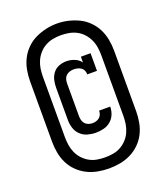

<svg xmlns="http://www.w3.org/2000/svg" viewBox="-151 -863 901 1043"><g transform="rotate(-20 300.0 -341.5)"><path d="M299 -130Q275 -130 251.5 -136.5Q228 -143 210.5 -159.5Q193 -176 185.5 -199Q178 -222 178 -246V-434Q178 -456 183 -477.5Q188 -499 201.5 -516.5Q215 -534 236 -542Q257 -550 279 -550Q302 -550 325 -541Q348 -532 362 -513V-546H418V-444H362Q362 -456 357.5 -466.5Q353 -477 343.5 -483.5Q334 -490 323 -492.5Q312 -495 301 -495Q289 -495 277 -491Q265 -487 256.5 -478.5Q248 -470 245 -458Q242 -446 242 -434V-246Q242 -234 245 -222.5Q248 -211 256 -202Q264 -193 275.5 -189Q287 -185 299 -185Q309 -185 319.5 -188Q330 -191 338.5 -198Q347 -205 351 -215.5Q355 -226 355 -236Q355 -237 355 -237Q355 -237 355 -237H419Q419 -237 419 -236.5Q419 -236 419 -236Q419 -213 410 -191.5Q401 -170 383.5 -155.5Q366 -141 343.5 -135.5Q321 -130 299 -130ZM300 77Q268 77 235.5 71Q203 65 174 50.5Q145 36 121.5 13Q98 -10 83.5 -39Q69 -68 63 -100.5Q57 -133 57 -165V-515Q57 -547 63 -579.5Q69 -612 83.5 -641Q98 -670 121.5 -693.5Q145 -717 174 -731Q203 -745 235 -752.5Q267 -760 300 -760Q333 -760 365 -752.5Q397 -745 426 -731Q455 -717 478.5 -693.5Q502 -670 516.5 -641Q531 -612 537 -579.5Q543 -547 543 -515V-165Q543 -133 537 -100.5Q531 -68 516.5 -39Q502 -10 478.5 13Q455 36 426 50.5Q397 65 364.5 71Q332 77 300 77ZM300 13Q323 13 346.5 9Q370 5 390.5 -6.5Q411 -18 427 -35.5Q443 -53 452.5 -74.5Q462 -96 465.5 -119Q469 -142 469 -165V-515Q469 -538 465.5 -561.5Q462 -585 452 -606.5Q442 -628 426 -645.5Q410 -663 389 -674Q368 -685 344.5 -689Q321 -693 298 -693Q275 -693 252 -688.5Q229 -684 208.5 -672.5Q188 -661 172.5 -643.5Q157 -626 147.5 -605Q138 -584 134.5 -561Q131 -538 131 -515V-165Q131 -142 134.5 -119Q138 -96 147.5 -74.5Q157 -53 173 -35.5Q189 -18 209.5 -6.5Q230 5 253.5 9Q277 13 300 13Z"/></g></svg>

Font: Iosevka Curly Slab SmBdEx
Style: Regular
Weight: 600
Width: 7
Monospace: yes
Designer: Belleve Invis
Foundry: Belleve Invis
Version: Version 11.1.0; ttfautohint (v1.8.3)